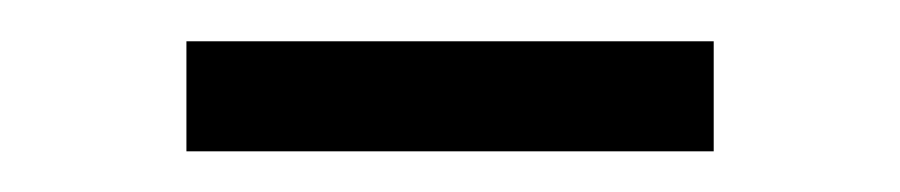

<svg xmlns="http://www.w3.org/2000/svg" viewBox="-20 -709 436 93"><path d="M325.7 -689H70.3V-635.7H325.7Z"/></svg>

Font: Raveo Display Display Light
Style: Regular
Weight: 300
Designer: Jakub Foglar, Rasmus Andersson (Inter)
Foundry: Jakubfoglar.com
Version: Version 1.100;Glyphs 3.2.3 (3260)